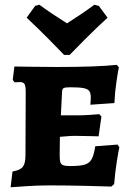

<svg xmlns="http://www.w3.org/2000/svg" viewBox="-20 -786 554 814"><path d="M33 -59Q65 -64 76.5 -78.5Q88 -93 88 -127L89 -396Q89 -421 84 -429.5Q79 -438 65 -438L42 -437L34 -447L41 -504Q59 -504 110.5 -503Q162 -502 220 -502Q389 -502 475 -511L484 -501Q481 -488 474 -441.5Q467 -395 465 -349L363 -342Q363 -345 364 -354Q365 -363 365 -372Q365 -391 358.5 -400Q352 -409 334 -412.5Q316 -416 277 -416Q255 -416 249 -412Q243 -408 243 -394L238 -297H309Q334 -297 362 -299Q390 -301 401 -302L410 -292L398 -208Q388 -208 358.5 -209Q329 -210 297 -210Q279 -210 260 -208Q241 -206 234 -206Q233 -172 233 -129Q233 -107 236 -98Q239 -89 248 -85.5Q257 -82 277 -82Q319 -82 339 -88Q359 -94 368.5 -111Q378 -128 384 -166L478 -173L486 -162Q483 -149 475.5 -103Q468 -57 464 -6L452 5Q428 4 346 2Q264 0 190 0Q139 0 89 3.5Q39 7 25 8ZM93 -711 129 -761 147 -766Q194 -731 264 -687Q335 -732 380 -766L399 -761L436 -711Q388 -667 338.5 -617.5Q289 -568 275 -553H252Q238 -568 189 -617.5Q140 -667 93 -711Z"/></svg>

Font: Alegreya SC ExtraBold
Style: Regular
Weight: 800
Designer: Juan Pablo del Peral
Foundry: Huerta Tipografica
Version: Version 2.007; ttfautohint (v1.6)